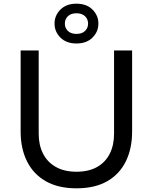

<svg xmlns="http://www.w3.org/2000/svg" viewBox="-20 -1004 829 1042"><path d="M395 18Q296 18 228.5 -20.5Q161 -59 126.5 -128.5Q92 -198 92 -290V-730H190V-278Q190 -217 213.5 -170.5Q237 -124 283 -98Q329 -72 395 -72Q461 -72 506.5 -97.5Q552 -123 575.5 -169.5Q599 -216 599 -278V-730H697V-290Q697 -198 663 -128.5Q629 -59 562 -20.5Q495 18 395 18ZM395 -768Q340 -768 308 -800Q276 -832 276 -876Q276 -920 308 -952Q340 -984 395 -984Q450 -984 482 -952Q514 -920 514 -876Q514 -832 482 -800Q450 -768 395 -768ZM395 -820Q425 -820 441.5 -836Q458 -852 458 -876Q458 -900 441.5 -916Q425 -932 395 -932Q365 -932 348.5 -916Q332 -900 332 -876Q332 -852 348.5 -836Q365 -820 395 -820Z"/></svg>

Font: Sora Variable
Style: Regular
Weight: 400
Designer: Jonathan Barnbrook, Julián Moncada
Foundry: Barnbrook Fonts
Version: Version 2.000